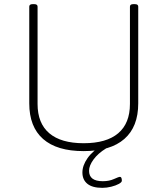

<svg xmlns="http://www.w3.org/2000/svg" viewBox="-20 -722 806 925"><path d="M383 6Q254 6 187.5 -52.5Q121 -111 121 -224V-690Q121 -702 137 -702H145Q161 -702 161 -690V-221Q161 -128 217.5 -80Q274 -32 383 -32Q493 -32 549.5 -80Q606 -128 606 -221V-690Q606 -702 622 -702H630Q646 -702 646 -690V-224Q646 -111 579 -52.5Q512 6 383 6ZM473 183Q425 183 401 163.5Q377 144 377 109Q377 75 402 39.5Q427 4 479 -27L491 -7Q452 17 430.5 46.5Q409 76 409 101Q409 151 475 151Q506 151 529 140.5Q552 130 558 130Q567 130 567 149Q567 156 552.5 164Q538 172 516 177.5Q494 183 473 183Z"/></svg>

Font: Asap Semi Expanded Thin
Style: Regular
Weight: 100
Width: 6
Designer: Pablo Cosgaya
Foundry: Omnibus-Type
Version: Version 3.001; ttfautohint (v1.8.4.7-5d5b)